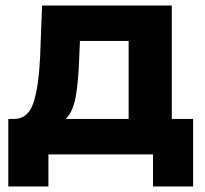

<svg xmlns="http://www.w3.org/2000/svg" viewBox="-20 -558 741 694"><path d="M10 -128H28H32Q82 -129 101 -187Q120 -245 125 -352L132 -538H601V-128H678V116H533V0H155V116H10ZM445 -128V-410H269L266 -341Q263 -260 253.5 -207.5Q244 -155 218 -128Z"/></svg>

Font: Chess Sans
Style: Bold
Weight: 700
Designer: Wolf Bōese
Foundry: Wolf Bōese
Version: Version 7.223